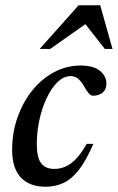

<svg xmlns="http://www.w3.org/2000/svg" viewBox="-20 -697 446 728"><path d="M248.5 -408.5Q221.5 -408.5 198 -385.5Q174.5 -362.5 156.8 -324.8Q139 -287 129.2 -241.5Q119.5 -196 119.5 -150.5Q119.5 -99.5 136 -78Q152.5 -56.5 186 -56.5Q207.5 -56.5 228 -65.2Q248.5 -74 268.5 -94.8Q288.5 -115.5 308.5 -151.5H334Q307 -89 279.5 -53.5Q252 -18 221 -3.5Q190 11 153 11Q91.5 11 58.8 -24.2Q26 -59.5 26 -128Q26 -195 46.8 -253Q67.5 -311 103.2 -355Q139 -399 186 -423.8Q233 -448.5 285 -448.5Q335.5 -448.5 359.5 -428Q383.5 -407.5 383.5 -380Q383.5 -358 369.5 -346.2Q355.5 -334.5 333.5 -334Q324.5 -333.5 316 -343.8Q307.5 -354 298 -371Q288.5 -388 276.2 -398.2Q264 -408.5 248.5 -408.5ZM130.5 -511.5 278 -677H360L406.5 -511.5H377.5L295 -616.5H319.5L170.5 -511.5Z"/></svg>

Font: Newsreader 24pt Medium
Style: Italic
Weight: 500
Italic angle: -17°
Designer: Hugues Gentile
Foundry: Production Type
Version: Version 1.003